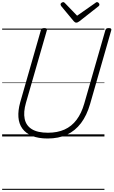

<svg xmlns="http://www.w3.org/2000/svg" viewBox="-20 -1278 1063 1798"><path d="M426 19Q339 19 280 -5.5Q221 -30 189 -74.5Q157 -119 152.5 -181Q148 -243 169 -319L363 -996Q366 -1006 373 -1010.5Q380 -1015 395 -1015Q409 -1015 415.5 -1010.5Q422 -1006 419 -995L223 -315Q198 -228 211 -165Q224 -102 278 -68.5Q332 -35 429 -35Q518 -35 584.5 -65Q651 -95 697 -156Q743 -217 769 -308L967 -996Q970 -1006 976.5 -1010.5Q983 -1015 999 -1015Q1028 -1015 1022 -995L824 -305Q793 -197 738.5 -125Q684 -53 606.5 -17Q529 19 426 19ZM889 -1258Q897 -1258 904 -1250.5Q911 -1243 911 -1236Q911 -1230 909 -1226.5Q907 -1223 902 -1219L724 -1079Q715 -1073 708.5 -1069.5Q702 -1066 694 -1066Q687 -1066 681.5 -1070Q676 -1074 670 -1080L553 -1221Q550 -1226 548.5 -1230Q547 -1234 547 -1237Q547 -1246 556 -1252Q565 -1258 572 -1258Q578 -1258 581.5 -1255Q585 -1252 590 -1247L702 -1131L868 -1247Q875 -1252 879 -1255Q883 -1258 889 -1258ZM0 490H958V500H0ZM0 -20H958V0H0ZM0 -505H958V-500H0ZM0 -1010H958V-1000H0Z"/></svg>

Font: Playwrite TZ Guides
Style: Regular
Weight: 400
Designer: Veronika Burian, José Scaglione
Foundry: TypeTogether
Version: Version 1.003